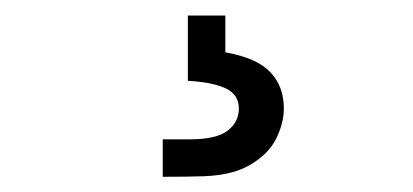

<svg xmlns="http://www.w3.org/2000/svg" viewBox="-20 -30 538 250"><path d="M191.9 200.2V151.4H227.5Q261.7 151.4 276.4 140.1Q291 128.9 291 111.3Q291 93.3 274.2 85.2Q257.3 77.1 224.6 75.2V-9.8H273.4V38.1Q314.5 45.4 332 64Q349.6 82.5 349.6 111.3Q349.6 130.4 339.4 150.9Q329.1 171.4 304.2 185.5Q279.3 199.7 235.4 199.7Q229 199.7 222.7 200Q216.3 200.2 191.9 200.2Z"/></svg>

Font: Kay Pho Du
Style: Regular
Weight: 400
Designer: Victor Gaultney, Khu Oo Reh
Foundry: SIL International
Version: Version 3.000